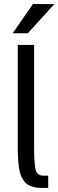

<svg xmlns="http://www.w3.org/2000/svg" viewBox="-20 -920 286 940"><path d="M192 -60H216V0H185Q129 0 104 -26.5Q79 -53 73 -97.5Q67 -142 67 -196V-700H147V-196Q147 -135 152.5 -97.5Q158 -60 192 -60ZM246 -900 116 -757H42L141 -900Z"/></svg>

Font: Epunda Sans
Style: Regular
Weight: 400
Designer: Simon Atzbach
Foundry: typofactur
Version: Version 2.204; ttfautohint (v1.8.4.7-5d5b)